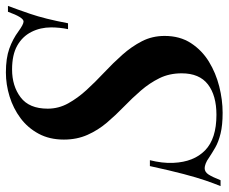

<svg xmlns="http://www.w3.org/2000/svg" viewBox="-103 -680 776 652"><g transform="rotate(-90 285.0 -354.0)"><path d="M591 -715Q581 -689 564 -639.5Q547 -590 532 -511H512Q515 -525 516.5 -540Q518 -555 518 -568Q518 -605 502.5 -635.5Q487 -666 456 -683.5Q425 -701 375 -701Q319 -701 280.5 -672Q242 -643 242 -580Q242 -543 260 -510.5Q278 -478 305.5 -448Q333 -418 365 -388Q397 -358 425 -326.5Q453 -295 471 -260Q489 -225 489 -183Q489 -131 464.5 -93.5Q440 -56 401.5 -32.5Q363 -9 317.5 2.5Q272 14 228 14Q186 14 157.5 7Q129 0 110 -11Q91 -22 76 -32Q65 -40 55.5 -43.5Q46 -47 40 -47Q27 -47 18.5 -34Q10 -21 -1 7H-21Q-12 -15 -2 -44Q8 -73 20 -118.5Q32 -164 47 -233H67Q62 -213 59.5 -193Q57 -173 58 -153Q61 -84 100.5 -45.5Q140 -7 221 -7Q287 -7 324.5 -36Q362 -65 362 -125Q362 -167 345.5 -200.5Q329 -234 303.5 -263.5Q278 -293 249 -321Q220 -349 194.5 -379Q169 -409 153 -445Q137 -481 137 -525Q137 -574 157 -611Q177 -648 210 -672.5Q243 -697 283.5 -709.5Q324 -722 365 -722Q413 -722 445.5 -710.5Q478 -699 505 -679Q516 -671 524.5 -666.5Q533 -662 538 -662Q552 -662 571 -715Z"/></g></svg>

Font: Playfair Display Medium
Style: Italic
Weight: 500
Italic angle: -14°
Designer: Claus Eggers Sørensen
Foundry: Claus Eggers Sørensen
Version: Version 1.203